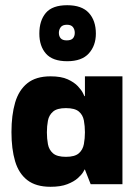

<svg xmlns="http://www.w3.org/2000/svg" viewBox="-20 -707 520 737"><path d="M174 10Q118 10 85 -15.5Q52 -41 38 -88Q24 -135 24 -200Q24 -265 38 -313Q52 -361 85 -387.5Q118 -414 174 -414Q215 -414 240 -402.5Q265 -391 279 -376Q293 -361 298.5 -349.5Q304 -338 304 -338H306V-414H450V0H328L306 -56H304Q305 -56 299 -46Q293 -36 278.5 -23Q264 -10 238.5 0Q213 10 174 10ZM233 -105Q267 -105 282.5 -118.5Q298 -132 302 -154Q306 -176 306 -199Q306 -223 302 -244.5Q298 -266 282.5 -279Q267 -292 233 -292Q199 -292 183.5 -278.5Q168 -265 164 -244Q160 -223 160 -199Q160 -175 164 -153.5Q168 -132 183.5 -118.5Q199 -105 233 -105ZM238 -472Q182 -472 156.5 -501Q131 -530 131 -578Q131 -628 156 -657.5Q181 -687 238 -687Q294 -687 321 -657.5Q348 -628 348 -578Q348 -532 321 -502Q294 -472 238 -472ZM236 -552Q253 -552 260 -560Q267 -568 267 -581Q267 -594 260 -603Q253 -612 237 -612Q220 -612 213 -602.5Q206 -593 206 -581Q206 -568 213 -560Q220 -552 236 -552Z"/></svg>

Font: Darker Grotesque Light Black
Style: Regular
Weight: 900
Version: Version 1.000;gftools[0.9.28]